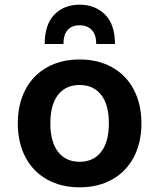

<svg xmlns="http://www.w3.org/2000/svg" viewBox="-20 -788 680 820"><path d="M56 -261Q56 -343 88.5 -405Q121 -467 181 -500.5Q241 -534 320 -534Q399 -534 459 -500.5Q519 -467 551.5 -405Q584 -343 584 -261Q584 -179 551.5 -117Q519 -55 459 -21.5Q399 12 320 12Q241 12 181 -21.5Q121 -55 88.5 -117Q56 -179 56 -261ZM445 -261Q445 -341 412 -383Q379 -425 320 -425Q261 -425 228 -383Q195 -341 195 -261Q195 -182 228 -139.5Q261 -97 320 -97Q379 -97 412 -139.5Q445 -182 445 -261ZM320 -768Q386 -768 428.5 -726Q471 -684 471 -600H391Q391 -640 372 -660Q353 -680 320 -680Q287 -680 269 -660Q251 -640 251 -600H171Q171 -684 212.5 -726Q254 -768 320 -768Z"/></svg>

Font: AmikoBold
Style: Bold
Weight: 700
Designer: Pablo Impallari, Rodrigo Fuenzalida, Andres Torresi
Foundry: Impallari Type
Version: Version 1.000; ttfautohint (v1.3)